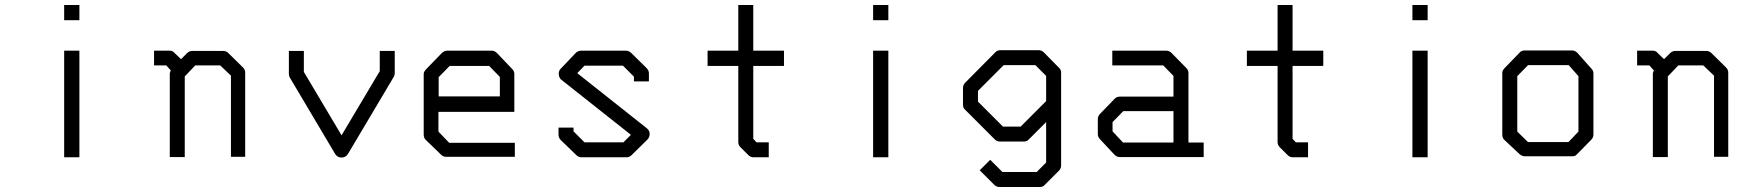

<svg xmlns="http://www.w3.org/2000/svg" viewBox="-20 -679 7060 769"><path d="M237 -659H298V-598H237ZM237 -476H298V-49H237Z M705 -442 729 -466Q738 -475 750 -475H874Q886 -475 894 -467L953 -409Q962 -400 962 -388V-51H905V-376L862 -417H762L720 -373V-50H660V-385Q660 -387 664 -397L646 -417H597V-476H660Q672 -476 679 -467Z M1197 -391 1348 -137 1501 -394V-475H1561V-386Q1561 -377.5 1557 -371L1374 -63Q1365 -48 1348 -48Q1331 -48 1322 -63L1141 -368Q1137 -374.5 1137 -383V-475H1197Z M1736 -231V-152L1779 -107H2042V-51H1767Q1755 -51 1747 -59L1685 -119Q1677 -127 1677 -140V-382Q1677 -392 1687 -402L1748 -465Q1759 -476 1770 -476H1951Q1961 -476 1972 -465L2031 -403Q2040 -394 2040 -383V-231ZM1737 -293H1982V-371L1939 -415H1781L1737 -370Z M2519 -372 2475 -416H2321L2292 -386L2571 -165Q2582 -155.5 2582 -143Q2582 -129 2573 -120L2510 -58Q2501 -49 2489 -49H2309Q2297 -49 2288 -58L2226 -118Q2217 -127 2217 -140V-168H2277V-153L2321 -109H2477L2507 -139L2229 -359Q2219.5 -365.5 2218 -381V-384.5Q2218 -396 2226 -404L2286 -467Q2295 -476 2308 -476H2487Q2499 -476 2508 -467L2570 -406Q2579 -397 2579 -385V-353H2519Z M2997 -123 3010 -109H3059V-49H2998Q2986 -49 2977 -58L2946 -89Q2937 -98 2937 -110V-415H2814V-476H2937V-659H2997V-476H3120V-415H2997Z M3477 -659H3538V-598H3477ZM3477 -476H3538V-49H3477Z M4170 -190 4101 -121Q4094 -112 4080 -112H3985Q3973 -112 3964 -121L3846 -239Q3837 -246 3837 -260V-327Q3837 -339 3846 -348L3967 -470Q3973.5 -478 3988 -478H4139Q4152 -478 4160 -470L4221 -408Q4230 -401 4230 -387V-16Q4230 -4 4221 5L4165 61Q4158 70 4144 70H3983Q3971 70 3962 61L3904 3L3946 -39L3995 10H4132L4170 -28ZM4170 -274V-375L4127 -418H4000L3897 -315V-272L3997 -172H4068Z M4680 -108V-234H4479L4436 -190V-153L4478 -108ZM4740 -108H4801V-50H4465Q4453 -50 4444 -59L4386 -121Q4377 -130 4377 -142V-202Q4377 -214 4386 -223L4445 -284Q4453 -292 4466 -292H4680V-375L4639 -417H4435V-476H4651Q4663 -476 4672 -467L4731 -407Q4740 -398 4740 -387Z M5157 -123 5170 -109H5219V-49H5158Q5146 -49 5137 -58L5106 -89Q5097 -98 5097 -110V-415H4974V-476H5097V-659H5157V-476H5280V-415H5157Z M5637 -659H5698V-598H5637ZM5637 -476H5698V-49H5637Z M6057 -374V-152L6100 -110H6262L6302 -152V-374L6263 -418H6100ZM6007 -407 6068 -470Q6075 -477 6088 -477H6276Q6288 -477 6298 -467L6354 -404Q6362 -396 6362 -385V-140Q6362 -128 6353 -119L6295 -60Q6289 -53 6277.5 -53H6274H6088Q6077.5 -53 6068 -60L6006 -118Q5997 -126 5997 -140V-387Q5997 -397 6007 -407Z M6645 -442 6669 -466Q6678 -475 6690 -475H6814Q6826 -475 6834 -467L6893 -409Q6902 -400 6902 -388V-51H6845V-376L6802 -417H6702L6660 -373V-50H6600V-385Q6600 -387 6604 -397L6586 -417H6537V-476H6600Q6612 -476 6619 -467Z"/></svg>

Font: IBM 3270
Style: Regular
Weight: 400
Monospace: yes
Version: Version 2.3.1